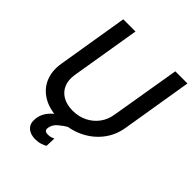

<svg xmlns="http://www.w3.org/2000/svg" viewBox="-255 -870 1222 1222"><g transform="rotate(45 355.5 -259.5)"><path d="M602.1 -727.5H711.4L632.8 -249Q620.6 -172.9 574.7 -114Q528.8 -55.2 458 -21.7Q387.2 11.7 300.3 11.7Q212.9 11.7 153.6 -21.7Q94.2 -55.2 68.4 -114Q42.5 -172.9 55.2 -249L133.8 -727.5H243.7L166 -257.8Q158.2 -208.5 173.6 -170.4Q189 -132.3 225.3 -110.4Q261.7 -88.4 316.9 -87.9Q372.6 -88.4 416 -110.4Q459.5 -132.3 487.5 -170.4Q515.6 -208.5 523.4 -257.8ZM276.9 209Q232.4 209 206.5 184.8Q180.7 160.6 186 115.2Q188.5 87.9 203.6 60.5Q218.8 33.2 248.3 8.8Q277.8 -15.6 322.3 -34.7L379.4 -1Q343.8 20 316.4 43.5Q289.1 66.9 283.7 97.2Q280.3 113.3 287.1 122.3Q293.9 131.3 314 130.9Q328.6 131.3 340.3 127.4Q352.1 123.5 360.4 119.6L357.9 187.5Q345.2 195.3 324.2 202.1Q303.2 209 276.9 209Z"/></g></svg>

Font: Inter Tight Medium
Style: Italic
Weight: 500
Italic angle: -9.39999°
Designer: Rasmus Andersson
Foundry: rsms
Version: Version 3.004